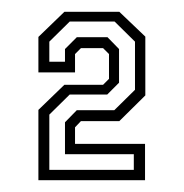

<svg xmlns="http://www.w3.org/2000/svg" viewBox="-20 -720 311 325"><path d="M45 -415V-534L89 -576.5H154.5L164.5 -586.5V-628.5L154.5 -638.5H117L107 -628.5V-597.5H45V-657.5L89 -700H182L226 -658V-558.5L182 -515H117L107 -504.5V-476.5H225.5V-415ZM63.5 -432.5H206.5V-459H90V-513L110 -533.5H173.5L208.5 -568V-649.5L174 -683.5H98L63.5 -649.5V-615.5H90V-637L110 -657H162L181.5 -637V-580L161.5 -560H98L63.5 -526Z"/></svg>

Font: Tourney Expanded
Style: Regular
Weight: 400
Width: 7
Designer: Tyler Finck
Foundry: Etcetera Type Co
Version: Version 1.010; ttfautohint (v1.8.3)